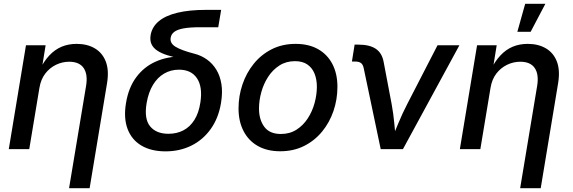

<svg xmlns="http://www.w3.org/2000/svg" viewBox="-20 -779 2994 1003"><path d="M186 -320.3 132.8 0H25.9L115.7 -542.5H218.3L196.8 -409.7H184.6Q209 -459 238 -489.7Q267.1 -520.5 302.5 -535.2Q337.9 -549.8 380.4 -549.8Q435.5 -549.8 475.3 -526.4Q515.1 -502.9 532.7 -457.3Q550.3 -411.6 539.1 -343.8L448.2 204.1H340.8L429.7 -330.6Q439.5 -390.6 417 -423.6Q394.5 -456.5 341.3 -456.5Q305.7 -456.5 272.7 -440.7Q239.7 -424.8 216.6 -394.8Q193.4 -364.7 186 -320.3Z M844.7 11.7Q770.5 11.7 719.5 -18.1Q668.5 -47.9 646.7 -104.7Q625 -161.6 638.2 -240.7Q651.4 -321.3 691.7 -375.5Q731.9 -429.7 792.5 -456.8Q853 -483.9 926.3 -483.9L924.3 -472.7Q884.8 -481 853.8 -490.7Q822.8 -500.5 801.5 -514.6Q780.3 -528.8 771.2 -548.8Q762.2 -568.8 767.1 -597.2Q774.9 -639.2 809.6 -668.2Q844.2 -697.3 906.5 -712.4Q968.8 -727.5 1058.1 -727.5H1135.3L1120.1 -636.7H1024.4Q971.2 -636.7 938.5 -630.6Q905.8 -624.5 890.1 -612.3Q874.5 -600.1 871.6 -582Q869.1 -567.9 875.2 -556.2Q881.3 -544.4 896.7 -534.9Q912.1 -525.4 936.5 -516.4Q960.9 -507.3 995.1 -498.5Q1031.7 -489.3 1061.3 -468Q1090.8 -446.8 1110.4 -414.6Q1129.9 -382.3 1136.7 -339.4Q1143.6 -296.4 1134.8 -242.7Q1122.1 -163.1 1081.5 -106Q1041 -48.8 980.2 -18.6Q919.4 11.7 844.7 11.7ZM859.9 -80.1Q903.3 -80.1 937.7 -97.9Q972.2 -115.7 995.4 -152.3Q1018.6 -189 1026.9 -244.6Q1039.1 -325.2 1009 -370.1Q979 -415 915 -415Q872.6 -415 837.6 -394.8Q802.7 -374.5 779.3 -335.9Q755.9 -297.4 746.1 -241.7Q731.9 -158.7 763.9 -119.4Q795.9 -80.1 859.9 -80.1Z M1443.8 11.2Q1375.5 11.2 1326.9 -16.4Q1278.3 -43.9 1252.2 -94.5Q1226.1 -145 1226.1 -212.4Q1226.1 -277.3 1246.6 -337.9Q1267.1 -398.4 1305.9 -446.3Q1344.7 -494.1 1399.9 -522Q1455.1 -549.8 1524.4 -549.8Q1592.8 -549.8 1641.6 -522.2Q1690.4 -494.6 1716.6 -444.1Q1742.7 -393.6 1742.7 -325.7Q1742.7 -259.8 1722.2 -199.5Q1701.7 -139.2 1662.6 -91.6Q1623.5 -43.9 1568.4 -16.4Q1513.2 11.2 1443.8 11.2ZM1447.3 -79.1Q1494.1 -79.1 1529.3 -101.8Q1564.5 -124.5 1588.1 -161.1Q1611.8 -197.8 1623.5 -241.2Q1635.3 -284.7 1635.3 -325.7Q1635.3 -364.7 1623 -394.8Q1610.8 -424.8 1585.7 -442.1Q1560.5 -459.5 1521 -459.5Q1474.6 -459.5 1439.5 -436.8Q1404.3 -414.1 1380.6 -377.4Q1356.9 -340.8 1345 -297.4Q1333 -253.9 1333 -211.9Q1333 -154.3 1360.6 -116.7Q1388.2 -79.1 1447.3 -79.1Z M1968.8 0 1879.9 -423.3Q1876 -441.9 1865.7 -449.7Q1855.5 -457.5 1835 -457.5H1818.4L1832.5 -545.9H1851.6Q1911.1 -545.9 1943.6 -523.7Q1976.1 -501.5 1984.4 -454.1L2025.9 -235.4Q2035.2 -185.1 2039.8 -134.8Q2044.4 -84.5 2049.3 -35.6H2018.6Q2040.5 -85 2061 -135.3Q2081.5 -185.5 2107.4 -235.4L2265.6 -542.5H2379.9L2085 0Z M2542.5 -320.3 2489.3 0H2382.3L2472.2 -542.5H2574.7L2553.2 -409.7H2541Q2565.4 -459 2594.5 -489.7Q2623.5 -520.5 2658.9 -535.2Q2694.3 -549.8 2736.8 -549.8Q2792 -549.8 2831.8 -526.4Q2871.6 -502.9 2889.2 -457.3Q2906.7 -411.6 2895.5 -343.8L2804.7 204.1H2697.3L2786.1 -330.6Q2795.9 -390.6 2773.4 -423.6Q2751 -456.5 2697.8 -456.5Q2662.1 -456.5 2629.2 -440.7Q2596.2 -424.8 2573 -394.8Q2549.8 -364.7 2542.5 -320.3ZM2682.6 -612.8 2723.6 -759.3H2829.1L2752 -612.8Z"/></svg>

Font: Inter 16pt Medium
Style: Italic
Weight: 500
Italic angle: -9.3988°
Version: Version 4.001;git-66647c0bb